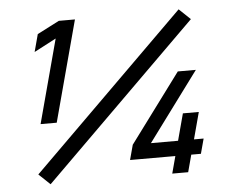

<svg xmlns="http://www.w3.org/2000/svg" viewBox="-51 -788 1117 853"><g transform="rotate(-5 507.0 -362.0)"><path d="M140.9 0 825.7 -676.5 775.1 -724.5 90.3 -48ZM119.8 -270H191.8L312.4 -720H240.4L142.3 -669.5L121.4 -591.5L219.7 -643ZM683.4 0H754.4L774.9 -76.5H817.9L835.8 -143H792.8L824.8 -262.5H753.8L721.8 -143H600.8L828 -450H747.5L519.8 -143L501.9 -76.5H703.9Z"/></g></svg>

Font: Manrope
Style: SemiBoldItalic
Weight: 600
Italic angle: -15°
Designer: Mikhail Sharanda
Foundry: Mikhail Sharanda
Version: Version 4.502;hotconv 1.0.109;makeotfexe 2.5.65596